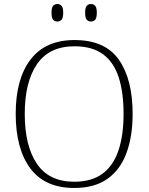

<svg xmlns="http://www.w3.org/2000/svg" viewBox="-20 -924 738 954"><path d="M349 10Q203 10 130.5 -87.5Q58 -185 58 -359Q58 -532 132 -628.5Q206 -725 350 -725Q502 -725 570.5 -627.5Q639 -530 639 -358Q639 -247 608.5 -164Q578 -81 514 -35.5Q450 10 349 10ZM349 -21Q436 -21 490 -61.5Q544 -102 569 -177.5Q594 -253 594 -358Q594 -464 570 -539Q546 -614 492.5 -654Q439 -694 350 -694Q225 -694 164 -605.5Q103 -517 103 -358Q103 -199 163.5 -110Q224 -21 349 -21ZM432 -817Q419 -817 411 -826Q403 -835 403 -861Q403 -886 411 -895Q419 -904 432 -904Q445 -904 453 -895Q461 -886 461 -861Q461 -835 453 -826Q445 -817 432 -817ZM265 -817Q252 -817 244 -826Q236 -835 236 -861Q236 -886 244 -895Q252 -904 265 -904Q278 -904 286 -895Q294 -886 294 -861Q294 -835 286 -826Q278 -817 265 -817Z"/></svg>

Font: Noto Serif Tamil ExtraLight
Style: Italic
Weight: 200
Italic angle: -12°
Designer: Indian Type Foundry, Tom Grace, and the Monotype Design Team
Foundry: Monotype Imaging Inc.
Version: Version 2.003; ttfautohint (v1.8.4.7-5d5b)